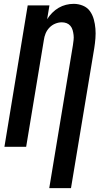

<svg xmlns="http://www.w3.org/2000/svg" viewBox="-20 -763 540 998"><path d="M236 215 359 -528Q361 -542 362.5 -555Q364 -568 362.5 -581Q361 -594 357.5 -606.5Q354 -619 346 -628.5Q338 -638 326.5 -642.5Q315 -647 301 -647Q284 -647 267 -640Q250 -633 237 -619.5Q224 -606 217 -589Q210 -572 208 -555L116 0H3L124 -735H237L225 -663Q236 -681 251.5 -696.5Q267 -712 285 -722.5Q303 -733 323 -738Q343 -743 363 -743Q388 -743 411 -733.5Q434 -724 447.5 -705Q461 -686 467.5 -662.5Q474 -639 476 -614Q478 -589 476 -563.5Q474 -538 470 -513L349 215Z"/></svg>

Font: Iosevka Curly
Style: Bold Italic
Weight: 700
Italic angle: -9°
Monospace: yes
Designer: Belleve Invis
Foundry: Belleve Invis
Version: Version 22.1.2; ttfautohint (v1.8.4)